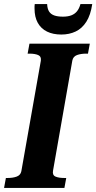

<svg xmlns="http://www.w3.org/2000/svg" viewBox="-42 -925 474 945"><path d="M63 -82 159 -626Q162 -647 146 -654Q130 -661 103 -661H94L103 -710H400L391 -661H382Q356 -661 337 -654Q318 -647 314 -627L219 -85Q215 -63 231 -56Q247 -49 274 -49H284L275 0H-22L-13 -49H-4Q22 -49 40.5 -56Q59 -63 63 -82ZM260 -755Q299 -755 330.5 -770Q362 -785 383 -818Q404 -851 412 -905H354Q348 -883 337 -869.5Q326 -856 309 -849.5Q292 -843 268 -843Q242 -843 225 -849Q208 -855 199.5 -868.5Q191 -882 190 -905H129Q128 -899 128 -894Q128 -889 128 -883Q128 -841 144 -812.5Q160 -784 189.5 -769.5Q219 -755 260 -755Z"/></svg>

Font: Roboto Serif 72pt SemiCondensed SemiBold
Style: Italic
Weight: 600
Width: 4
Italic angle: -10°
Designer: Greg Gazdowicz
Foundry: Commercial Type
Version: Version 1.008